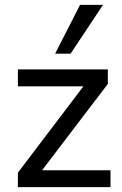

<svg xmlns="http://www.w3.org/2000/svg" viewBox="-20 -774 506 794"><path d="M54 0V-60L325 -417H54V-487H426V-427L154 -70H437V0ZM208 -552 311 -754H406L272 -552Z"/></svg>

Font: Nunito Sans Medium
Style: Regular
Weight: 500
Designer: Vernon Adams
Foundry: Vernon Adams
Version: Version 3.101; ttfautohint (v1.8.4.7-5d5b);gftools[0.9.27]